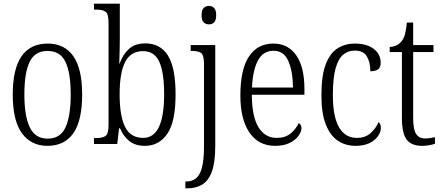

<svg xmlns="http://www.w3.org/2000/svg" viewBox="-20 -780 2397 1040"><path d="M237 10Q149 10 99 -58Q49 -126 49 -268Q49 -544 239 -544Q329 -544 377 -476Q425 -408 425 -268Q425 -126 377 -58Q329 10 237 10ZM238 -29Q307 -29 335 -90.5Q363 -152 363 -268Q363 -386 334.5 -445Q306 -504 238 -504Q169 -504 140.5 -445Q112 -386 112 -268Q112 -151 141.5 -90Q171 -29 238 -29Z M765 10Q713 10 680.5 -16Q648 -42 630 -85H625L615 0H489V-32H499Q535 -32 551.5 -43.5Q568 -55 568 -102V-656Q568 -705 552 -716.5Q536 -728 500 -728H489V-760H629V-569Q629 -542 628 -502Q627 -462 626 -436H628Q646 -486 679 -515.5Q712 -545 767 -545Q848 -545 889.5 -479.5Q931 -414 931 -268Q931 -120 886 -55Q841 10 765 10ZM756 -33Q869 -33 869 -270Q869 -389 842.5 -446Q816 -503 755 -503Q688 -503 658 -444.5Q628 -386 628 -269Q628 -152 657.5 -92.5Q687 -33 756 -33Z M1112 -648Q1095 -648 1083.5 -658.5Q1072 -669 1072 -698Q1072 -726 1083.5 -737Q1095 -748 1112 -748Q1128 -748 1139.5 -737Q1151 -726 1151 -698Q1151 -669 1139.5 -658.5Q1128 -648 1112 -648ZM984 240V203H990Q1020 203 1041.5 186Q1063 169 1074 127.5Q1085 86 1085 13V-432Q1085 -480 1070.5 -492Q1056 -504 1022 -504H1013V-536H1146V11Q1146 101 1127 151Q1108 201 1074 220.5Q1040 240 997 240Z M1470 10Q1381 10 1331.5 -61.5Q1282 -133 1282 -263Q1282 -404 1328.5 -474Q1375 -544 1461 -544Q1541 -544 1585 -480Q1629 -416 1629 -298V-267H1344Q1345 -147 1380.5 -90Q1416 -33 1479 -33Q1525 -33 1554 -57Q1583 -81 1598 -113Q1604 -110 1608.5 -103.5Q1613 -97 1613 -85Q1613 -67 1597 -44.5Q1581 -22 1549.5 -6Q1518 10 1470 10ZM1567 -306Q1566 -395 1541.5 -450Q1517 -505 1462 -505Q1405 -505 1377 -452Q1349 -399 1345 -306Z M1905 10Q1852 10 1810.5 -17.5Q1769 -45 1745 -105Q1721 -165 1721 -264Q1721 -371 1744.5 -432Q1768 -493 1809 -518.5Q1850 -544 1902 -544Q1966 -544 2004 -515.5Q2042 -487 2042 -440Q2042 -414 2027.5 -404Q2013 -394 1986 -394Q1986 -442 1967.5 -474Q1949 -506 1902 -506Q1866 -506 1839.5 -484.5Q1813 -463 1798 -410.5Q1783 -358 1783 -265Q1783 -148 1816.5 -90.5Q1850 -33 1913 -33Q1959 -33 1988 -59.5Q2017 -86 2031 -119Q2043 -108 2043 -86Q2043 -66 2028 -43.5Q2013 -21 1982.5 -5.5Q1952 10 1905 10Z M2267 10Q2209 10 2183 -23.5Q2157 -57 2157 -143V-498H2091V-525Q2133 -529 2154 -555Q2167 -570 2173.5 -594Q2180 -618 2184 -658H2218V-536H2328V-498H2218V-141Q2218 -79 2234 -54.5Q2250 -30 2282 -30Q2297 -30 2309.5 -32Q2322 -34 2336 -37V-1Q2323 3 2305 6.5Q2287 10 2267 10Z"/></svg>

Font: Noto Serif Condensed Light
Style: Regular
Weight: 300
Width: 3
Designer: Monotype Design Team
Foundry: Monotype Imaging Inc.
Version: Version 2.013